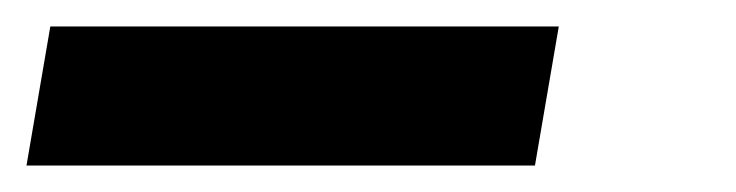

<svg xmlns="http://www.w3.org/2000/svg" viewBox="-36 -20 556 145"><path d="M-16 105 2 0H386L368 105Z"/></svg>

Font: Iosevka Extrabold Oblique
Style: Regular
Weight: 800
Italic angle: -9°
Monospace: yes
Designer: Belleve Invis
Foundry: Belleve Invis
Version: Version 32.5.0; ttfautohint (v1.8.4)